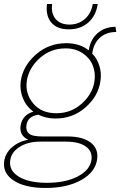

<svg xmlns="http://www.w3.org/2000/svg" viewBox="-36 -726 602 961"><path d="M545.9 -565.9Q495.6 -565.9 464.1 -537.4Q432.6 -508.8 425.8 -459L423.8 -460Q450.2 -433.1 461.4 -396.5Q472.7 -359.9 466.8 -320.8Q456.5 -245.6 392.8 -189.2Q329.1 -132.8 242.2 -132.8Q194.8 -132.8 155.8 -151.9Q101.6 -143.6 96.2 -98.1Q92.8 -71.8 108.9 -57.4Q125 -43 176.8 -43H301.8Q377.9 -43 417.7 -12.5Q457.5 18.1 450.2 70.8Q441.9 134.8 371.1 174.8Q300.3 214.8 192.9 214.8Q89.4 214.8 33 178Q-23.4 141.1 -15.1 81.1Q-9.3 41 23.2 12Q55.7 -17.1 105 -26.9Q60.5 -47.4 66.9 -96.2Q70.8 -122.6 87.2 -141.1Q103.5 -159.7 130.9 -167Q95.2 -193.4 78.6 -234.4Q62 -275.4 67.9 -320.8Q79.1 -396.5 143.6 -453.1Q208 -509.8 295.9 -509.8Q363.3 -509.8 408.2 -474.1Q416.5 -528.8 452.9 -560.3Q489.3 -591.8 542 -591.8ZM15.1 77.1Q7.8 127.4 58.1 158.2Q108.4 189 199.2 189Q293 189 354 156.7Q415 124.5 421.9 73.2Q427.7 32.2 393.8 7.6Q359.9 -17.1 293.9 -17.1H165Q103.5 -17.1 62 9.3Q20.5 35.6 15.1 77.1ZM98.1 -320.8Q89.4 -256.8 130.4 -208Q171.4 -159.2 246.1 -159.2Q319.8 -159.2 374 -208Q428.2 -256.8 437 -320.8Q442.9 -362.3 428 -399.2Q413.1 -436 377.2 -460Q341.3 -483.9 292 -483.9Q217.3 -483.9 162.6 -434.8Q107.9 -385.7 98.1 -320.8ZM199.2 -706.1H225.1Q218.3 -660.2 241.9 -631.6Q265.6 -603 312 -603Q357.4 -603 389.4 -631.6Q421.4 -660.2 428.2 -706.1H453.1Q444.8 -647.5 406 -613.3Q367.2 -579.1 308.1 -579.1Q250 -579.1 220.9 -613Q191.9 -647 199.2 -706.1Z"/></svg>

Font: Human Sans ExtraLight
Style: Italic
Weight: 200
Italic angle: -8°
Designer: Tim Radville
Foundry: Continuum
Version: Version 1.000;FEAKit 1.0